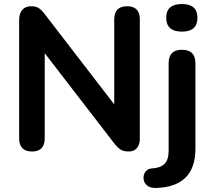

<svg xmlns="http://www.w3.org/2000/svg" viewBox="-20 -744 1053 953"><path d="M753 189Q723 189 708.5 175.5Q694 162 692.5 143Q691 124 701.5 109Q712 94 733 92Q776 90 796.5 69.5Q817 49 817 5V-430Q817 -497 883 -497Q950 -497 950 -430V-6Q950 184 753 189ZM883 -587Q805 -587 805 -656Q805 -724 883 -724Q960 -724 960 -656Q960 -587 883 -587ZM139 8Q75 8 75 -58V-644Q75 -678 91 -695.5Q107 -713 134 -713Q158 -713 172 -704Q186 -695 202 -674L547 -226V-648Q547 -713 611 -713Q674 -713 674 -648V-55Q674 -26 659.5 -9Q645 8 619 8Q594 8 579.5 -1Q565 -10 548 -31L202 -480V-58Q202 8 139 8Z"/></svg>

Font: Chiron GoRound TC SB
Style: Regular
Weight: 500
Designer: Ryoko NISHIZUKA 西塚涼子 (kana, bopomofo & ideographs); Paul D. Hunt (Latin, Greek & Cyrillic); Sandoll Communications 산돌커뮤니
Foundry: Adobe
Version: Version 1.000;hotconv 1.1.1;makeotfexe 2.6.0